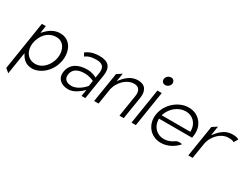

<svg xmlns="http://www.w3.org/2000/svg" viewBox="-64 -1248 2656 2032"><g transform="rotate(30 1264.0 -232.0)"><path d="M23 141 69 180 112 -90 126 -66C152 -23 192 11 261 11C359 11 476 -82 499 -225C518 -345 463 -462 336 -462C266 -462 213 -426 172 -383L150 -360L164 -451H116ZM134 -225C150 -328 221 -407 321 -407C412 -407 456 -319 441 -225C427 -139 360 -48 265 -48C165 -48 120 -138 134 -225Z M567 -127C554 -44 610 11 703 11C779 11 854 -62 854 -62L874 -82L861 0H907L955 -302C972 -412 926 -462 817 -462C743 -462 697 -443 654 -413L675 -374C715 -403 754 -411 809 -411C882 -411 914 -379 902 -301L892 -242L879 -249C879 -249 833 -273 778 -273C671 -273 584 -232 567 -127ZM624 -128C636 -205 706 -224 770 -224C835 -224 878 -200 885 -197L875 -131C874 -129 800 -38 714 -38C657 -38 614 -65 624 -128Z M1003 -20H1057L1085 -197C1094 -256 1124 -303 1157 -336C1187 -365 1230 -391 1282 -391C1344 -391 1364 -344 1355 -286L1313 -20H1365L1409 -294C1423 -385 1387 -443 1298 -443C1224 -443 1169 -400 1127 -349L1105 -322L1121 -422L1061 -382Z M1525 -593C1521 -565 1540 -542 1569 -542C1598 -542 1625 -565 1629 -593C1633 -621 1614 -644 1585 -644C1556 -644 1529 -621 1525 -593ZM1460 -20H1513L1581 -451H1528Z M1641 -226C1620 -95 1707 11 1833 11C1911 11 1986 -28 2038 -89C2020 -94 1984 -99 1960 -81C1925 -56 1885 -40 1841 -40C1756 -40 1694 -103 1691 -189V-202H2095L2099 -227C2120 -357 2034 -462 1908 -462C1782 -462 1662 -357 1641 -226ZM1698 -247 1702 -260C1732 -347 1814 -411 1900 -411C1986 -411 2047 -347 2048 -260V-247Z M2154 -20H2207L2236 -201C2245 -259 2273 -307 2307 -340C2337 -369 2380 -395 2432 -395C2469 -395 2485 -390 2499 -381L2528 -430C2508 -441 2499 -447 2448 -447C2375 -447 2320 -404 2278 -353L2256 -326L2274 -441L2215 -402Z"/></g></svg>

Font: Charger Sport
Style: ExLitObl
Weight: 200
Designer: Jasper
Foundry: Cannot Into Space Fonts
Version: Version 1.1